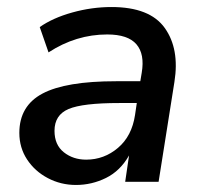

<svg xmlns="http://www.w3.org/2000/svg" viewBox="-20 -517 577 546"><path d="M196 9Q153 9 116 -10.5Q79 -30 57 -63.5Q35 -97 35 -139Q35 -216 101 -251Q167 -286 310 -286H379L383 -310Q392 -363 368 -391Q344 -419 285 -419Q196 -419 118 -368L93 -440Q130 -466 185.5 -481.5Q241 -497 297 -497Q406 -497 448.5 -437.5Q491 -378 476 -284L431 0H336L347 -75Q322 -31 281.5 -11Q241 9 196 9ZM225 -63Q276 -63 315.5 -96.5Q355 -130 364 -190L369 -224H319Q215 -224 175 -207Q135 -190 135 -145Q135 -105 161.5 -84Q188 -63 225 -63Z"/></svg>

Font: Nunito Sans SemiBold
Style: Italic
Weight: 600
Italic angle: -9°
Designer: Vernon Adams
Foundry: Vernon Adams
Version: Version 3.006; ttfautohint (v1.8.3)